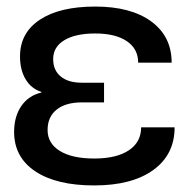

<svg xmlns="http://www.w3.org/2000/svg" viewBox="-20 -552 575 585"><path d="M267 -69Q335 -69 372.5 -94Q410 -119 410 -164H512Q512 -81 447 -34Q382 13 267 13Q152 13 87.5 -30Q23 -73 23 -150Q23 -197 45 -229Q67 -261 106 -270V-272Q75 -282 58 -310.5Q41 -339 41 -380Q41 -452 101.5 -492Q162 -532 270 -532Q379 -532 441 -486.5Q503 -441 503 -361H401Q401 -403 366.5 -426.5Q332 -450 270 -450Q210 -450 176 -429.5Q142 -409 142 -372Q142 -338 165 -319Q188 -300 229 -300H297V-240H229Q180 -240 152.5 -218Q125 -196 125 -156Q125 -115 162.5 -92Q200 -69 267 -69Z"/></svg>

Font: Non Bureau
Style: Regular
Weight: 400
Designer: Jona Saucedo
Foundry: Non Foundry
Version: Version 1.000; ttfautohint (v1.8.4)